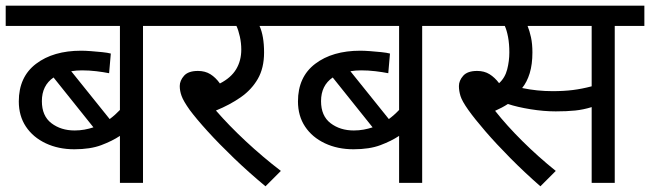

<svg xmlns="http://www.w3.org/2000/svg" viewBox="-20 -642 2282 674"><path d="M585 -551H482V0H401V-165Q374 -147 335.5 -132.5Q297 -118 241 -118Q185 -118 140.5 -139Q96 -160 71 -197.5Q46 -235 46 -286Q46 -372 106.5 -418Q167 -464 265 -464Q279 -464 299 -462.5Q319 -461 338.5 -459Q358 -457 369 -454L363 -385Q343 -389 318 -392Q293 -395 268 -395Q248 -395 230 -392L365 -224Q384 -238 401 -256V-551H0V-622H585ZM127 -287Q127 -235 160.5 -209.5Q194 -184 242 -184Q260 -184 276.5 -187Q293 -190 308 -195L168 -370Q127 -342 127 -287Z M966 -42 912 12Q853 -37 801 -87Q749 -137 709 -181Q669 -225 646 -256Q624 -287 617.5 -305Q611 -323 611 -340Q611 -359 626 -376Q641 -393 675 -393Q700 -393 718.5 -381.5Q737 -370 752 -349Q791 -369 809 -399Q827 -429 827 -468Q827 -491 822 -513.5Q817 -536 810 -551H571V-622H995V-551H891Q907 -516 907 -458Q907 -403 885 -365Q863 -327 825 -300.5Q787 -274 738 -254Q783 -202 842.5 -146.5Q902 -91 966 -42Z M1565 -551H1462V0H1381V-165Q1354 -147 1315.5 -132.5Q1277 -118 1221 -118Q1165 -118 1120.5 -139Q1076 -160 1051 -197.5Q1026 -235 1026 -286Q1026 -372 1086.5 -418Q1147 -464 1245 -464Q1259 -464 1279 -462.5Q1299 -461 1318.5 -459Q1338 -457 1349 -454L1343 -385Q1323 -389 1298 -392Q1273 -395 1248 -395Q1228 -395 1210 -392L1345 -224Q1364 -238 1381 -256V-551H980V-622H1565ZM1107 -287Q1107 -235 1140.5 -209.5Q1174 -184 1222 -184Q1240 -184 1256.5 -187Q1273 -190 1288 -195L1148 -370Q1107 -342 1107 -287Z M2138 -551V0H2057V-266Q2028 -257 1999 -254Q1970 -251 1931 -251Q1889 -251 1842.5 -258.5Q1796 -266 1763 -277Q1743 -264 1718 -253Q1759 -201 1814.5 -146Q1870 -91 1931 -42L1877 12Q1821 -37 1771.5 -87Q1722 -137 1684 -181Q1646 -225 1624 -256Q1602 -287 1596.5 -305Q1591 -323 1591 -340Q1591 -359 1606 -376Q1621 -393 1655 -393Q1680 -393 1698.5 -381.5Q1717 -370 1732 -350Q1753 -369 1760.5 -398.5Q1768 -428 1768 -458Q1768 -488 1763.5 -512Q1759 -536 1752 -551H1551V-622H2242V-551ZM1920 -322Q1959 -322 1991 -326Q2023 -330 2057 -339V-551H1832Q1839 -534 1844 -511Q1849 -488 1849 -458Q1849 -416 1839.5 -385Q1830 -354 1813 -333Q1865 -322 1920 -322Z"/></svg>

Font: Noto Sans Living
Style: Regular
Weight: 400
Designer: Monotype Design Team
Foundry: Monotype Imaging Inc.
Version: Version 2.013; ttfautohint (v1.8.4.7-5d5b)